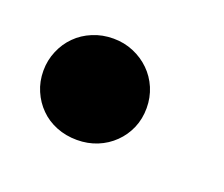

<svg xmlns="http://www.w3.org/2000/svg" viewBox="-46 -214 332 284"><g transform="rotate(20 120.0 -72.0)"><path d="M11.5 -72.5Q11.5 -89 17.8 -103.8Q24 -118.5 34.8 -129.2Q45.5 -140 60.5 -146.2Q75.5 -152.5 93 -152.5Q110 -152.5 124.8 -146.2Q139.5 -140 150.5 -129.2Q161.5 -118.5 167.8 -103.8Q174 -89 174 -72.5Q174 -55.5 167.8 -41Q161.5 -26.5 150.5 -15.8Q139.5 -5 124.8 1Q110 7 93 7Q75.5 7 60.5 1Q45.5 -5 34.8 -15.8Q24 -26.5 17.8 -41Q11.5 -55.5 11.5 -72.5Z"/></g></svg>

Font: Lato Heavy
Style: Italic
Weight: 800
Italic angle: -7°
Designer: Lukasz Dziedzic
Foundry: tyPoland Lukasz Dziedzic
Version: Version 2.007; 2014-02-27